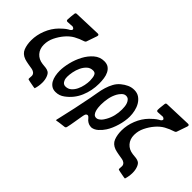

<svg xmlns="http://www.w3.org/2000/svg" viewBox="-97 -1220 1930 1930"><g transform="rotate(45 868.0 -255.0)"><path d="M377 126Q373 126 360 124.5Q347 123 330 119Q313 116 298.5 113Q284 110 277 108Q267 107 267 96Q267 86 268 77Q269 68 269 59Q269 47 263.5 37.5Q258 28 249.5 22Q241 16 232.5 13Q224 10 218 9Q203 6 188.5 4Q174 2 159 -1Q130 -6 104 -14Q48 -34 29.5 -81.5Q11 -129 11 -190Q11 -266 41 -341Q71 -416 124 -470Q141 -487 160 -503.5Q179 -520 199 -532Q200 -533 212 -539Q214 -541 216.5 -542.5Q219 -544 221 -546Q227 -551 229 -556Q231 -561 231 -563Q231 -571 221 -577Q211 -583 207 -583Q190 -583 173 -581Q156 -579 139 -579Q122 -579 122 -596Q122 -618 125 -640.5Q128 -663 130 -685Q132 -702 148 -702L433 -712H435Q446 -712 449.5 -708Q453 -704 453 -699Q453 -695 451 -687L412 -574Q409 -566 397 -561Q343 -544 299 -519.5Q255 -495 217 -450Q183 -410 157.5 -358Q132 -306 132 -249Q132 -189 167 -149.5Q202 -110 261 -103Q273 -101 285.5 -100.5Q298 -100 310 -98Q332 -95 349 -85Q366 -75 378 -46Q385 -29 388.5 -9.5Q392 10 392 29Q392 80 377 126Z M551 5Q517 5 494 -10.5Q471 -26 457 -51Q443 -76 436.5 -109Q430 -142 430 -176Q430 -229 446 -295.5Q462 -362 493.5 -421.5Q525 -481 572 -521.5Q619 -562 680 -562Q718 -562 741.5 -545.5Q765 -529 779 -501Q793 -473 798 -438Q803 -403 803 -365Q803 -265 765 -175.5Q727 -86 648 -28Q605 5 551 5ZM536 -138Q541 -125 552.5 -115Q564 -105 582 -105Q619 -105 644.5 -127.5Q670 -150 686 -183Q702 -216 709.5 -253.5Q717 -291 717 -320Q717 -338 714 -359Q712 -382 702 -399Q692 -416 666 -416Q628 -416 601.5 -391.5Q575 -367 558 -331Q541 -295 533.5 -255.5Q526 -216 526 -186Q526 -175 528 -162Q530 -149 536 -138Z M755 202Q755 192 761 171Q783 77 803 -15.5Q823 -108 841 -202Q849 -242 856 -286.5Q863 -331 876 -374Q889 -416 909 -452.5Q929 -489 961 -515Q991 -540 1025 -555.5Q1059 -571 1097 -571Q1140 -571 1170 -550Q1200 -529 1219 -496.5Q1238 -464 1246.5 -425Q1255 -386 1255 -350Q1255 -319 1249.5 -284.5Q1244 -250 1234 -216Q1224 -182 1210.5 -150.5Q1197 -119 1180 -93Q1158 -59 1127 -31Q1096 -3 1060 2Q1038 2 1021.5 -4Q1005 -10 988 -24Q981 -31 978 -35Q976 -37 974 -39.5Q972 -42 970 -44L961 -53Q953 -60 945 -60Q940 -60 934 -56.5Q928 -53 923 -44Q920 -36 918 -27Q916 -19 915 -11Q914 -3 913 0Q905 43 898.5 86Q892 129 882 171Q878 187 862 188Q845 190 829 192Q813 194 796 196Q790 197 784 198Q778 199 773 200Q761 202 755 202ZM1025 -100Q1038 -100 1050 -107Q1062 -114 1072.5 -124Q1083 -134 1091 -146.5Q1099 -159 1105 -169Q1128 -210 1138.5 -254Q1149 -298 1149 -344Q1149 -361 1147 -383Q1145 -405 1137.5 -424.5Q1130 -444 1116.5 -457.5Q1103 -471 1080 -471Q1056 -471 1036 -450.5Q1016 -430 1005 -410Q982 -368 973 -320.5Q964 -273 964 -227Q964 -212 966 -190.5Q968 -169 974 -148.5Q980 -128 992 -114Q1004 -100 1025 -100Z M1660 126Q1656 126 1643 124.5Q1630 123 1613 119Q1596 116 1581.5 113Q1567 110 1560 108Q1550 107 1550 96Q1550 86 1551 77Q1552 68 1552 59Q1552 47 1546.5 37.5Q1541 28 1532.5 22Q1524 16 1515.5 13Q1507 10 1501 9Q1486 6 1471.5 4Q1457 2 1442 -1Q1413 -6 1387 -14Q1331 -34 1312.5 -81.5Q1294 -129 1294 -190Q1294 -266 1324 -341Q1354 -416 1407 -470Q1424 -487 1443 -503.5Q1462 -520 1482 -532Q1483 -533 1495 -539Q1497 -541 1499.5 -542.5Q1502 -544 1504 -546Q1510 -551 1512 -556Q1514 -561 1514 -563Q1514 -571 1504 -577Q1494 -583 1490 -583Q1473 -583 1456 -581Q1439 -579 1422 -579Q1405 -579 1405 -596Q1405 -618 1408 -640.5Q1411 -663 1413 -685Q1415 -702 1431 -702L1716 -712H1718Q1729 -712 1732.5 -708Q1736 -704 1736 -699Q1736 -695 1734 -687L1695 -574Q1692 -566 1680 -561Q1626 -544 1582 -519.5Q1538 -495 1500 -450Q1466 -410 1440.5 -358Q1415 -306 1415 -249Q1415 -189 1450 -149.5Q1485 -110 1544 -103Q1556 -101 1568.5 -100.5Q1581 -100 1593 -98Q1615 -95 1632 -85Q1649 -75 1661 -46Q1668 -29 1671.5 -9.5Q1675 10 1675 29Q1675 80 1660 126Z"/></g></svg>

Font: Bangerz
Style: Regular
Weight: 400
Designer: vernon adams
Foundry: Vernon Adams
Version: Version 2.10;February 7, 2025;FontCreator 13.0.0.2683 64-bit